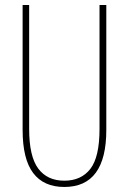

<svg xmlns="http://www.w3.org/2000/svg" viewBox="-20 -734 513 764"><path d="M403 -217Q403 10 236 10Q154 10 112 -45.5Q70 -101 70 -217V-714H96V-221Q96 -112 132 -63.5Q168 -15 236 -15Q303 -15 339.5 -62Q376 -109 376 -221V-714H403Z"/></svg>

Font: Noto Sans Display Thin Cond
Style: Regular
Weight: 250
Width: 3
Designer: Monotype Design team
Foundry: Monotype Imaging Inc.
Version: Version 1.000